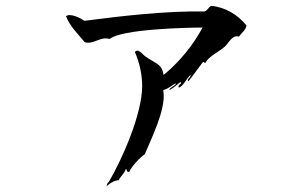

<svg xmlns="http://www.w3.org/2000/svg" viewBox="-20 -562 1040 655"><path d="M821 -475C791 -512 748 -538 700 -542C691 -537 690 -528 678 -523C547 -525 398 -508 268 -491C255 -500 221 -518 205 -507C218 -473 246 -446 269 -418C300 -409 322 -439 354 -429C395 -463 618 -468 671 -468C637 -405 593 -352 538 -306C536 -322 531 -333 518 -343C505 -352 491 -359 478 -368C470 -373 465 -381 457 -386C451 -390 446 -391 440 -385C456 -348 465 -308 465 -268C465 -174 398 -21 351 59C345 61 344 73 344 73C358 60 373 53 385 53C391 39 404 31 409 15C414 13 410 27 421 24C430 4 457 -24 474 -36C497 -91 544 -185 538 -245L537 -255C553 -258 566 -271 580 -278C582 -270 553 -261 559 -255C571 -261 595 -282 595 -282C606 -277 584 -274 590 -263C607 -269 617 -297 631 -307C629 -294 615 -291 623 -285C635 -299 660 -335 673 -351L680 -347C693 -371 727 -385 747 -403C761 -416 772 -444 795 -437C804 -450 818 -459 821 -475Z"/></svg>

Font: Yuji Syuku Std R
Style: Regular
Weight: 400
Designer: Kataoka Yuji
Foundry: Kinuta Font Factory
Version: Version 3.000;hotconv 1.0.111;makeotfexe 2.5.65597